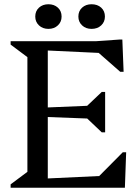

<svg xmlns="http://www.w3.org/2000/svg" viewBox="-20 -884 659 904"><path d="M30 0V-16L109 -75V-615L30 -674V-690H205V0ZM187 0V-43L528 -59V0ZM433 0V-41L558 -167H574L568 0ZM443 -324 178 -334V-377L443 -388ZM459 -261 379 -337V-375L459 -451H475V-261ZM528 -631 187 -647V-690H528ZM546 -546 432 -646V-690L545 -698H556L562 -546ZM208 -748Q181 -748 163.5 -764.5Q146 -781 146 -806Q146 -832 163.5 -848Q181 -864 208 -864Q235 -864 252.5 -848Q270 -832 270 -806Q270 -781 252.5 -764.5Q235 -748 208 -748ZM411 -748Q384 -748 366.5 -764.5Q349 -781 349 -806Q349 -832 366.5 -848Q384 -864 411 -864Q439 -864 456.5 -848Q474 -832 474 -806Q474 -781 456.5 -764.5Q439 -748 411 -748Z"/></svg>

Font: Platypi Light Light
Style: Regular
Weight: 300
Version: Version 1.200